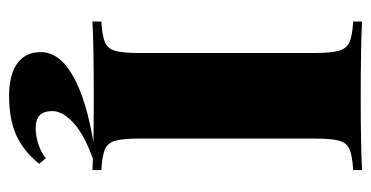

<svg xmlns="http://www.w3.org/2000/svg" viewBox="-222 -426 836 433"><g transform="rotate(90 196.5 -210.0)"><path d="M364 -588Q332 -586 317.5 -580Q303 -574 298 -557Q293 -540 293 -502V-106Q293 -68 298 -51Q303 -34 317.5 -28Q332 -22 364 -20V0Q309 -3 202 -3Q83 -3 29 0V-20Q61 -22 75.5 -28Q90 -34 95 -51Q100 -68 100 -106V-502Q100 -540 94.5 -557Q89 -574 75 -580Q61 -586 29 -588V-608Q83 -605 202 -605Q308 -605 364 -608ZM231 90Q231 110 240.5 119Q250 128 271 128Q288 128 307 121.5Q326 115 337 105L350 120Q321 156 285 172Q249 188 197 188Q149 188 123.5 169.5Q98 151 98 117Q98 74 152.5 43.5Q207 13 306 -3H344Q286 17 258.5 42Q231 67 231 90Z"/></g></svg>

Font: Playfair Display SC Black
Style: Regular
Weight: 900
Designer: Claus Eggers Sørensen
Foundry: Claus Eggers Sørensen
Version: Version 1.200; ttfautohint (v1.6)